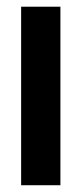

<svg xmlns="http://www.w3.org/2000/svg" viewBox="-20 -547 242 567"><path d="M42.4 0V-527.2H158.4V0Z"/></svg>

Font: Archivo SemiBold ExtraCondensed
Style: Regular
Weight: 600
Width: 2
Version: Version 2.001